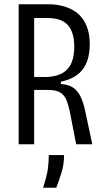

<svg xmlns="http://www.w3.org/2000/svg" viewBox="-20 -680 493 905"><path d="M68 0V-660H206Q240 -660 270 -653Q300 -646 324.5 -632Q349 -618 366.5 -595.5Q384 -573 393.5 -542.5Q403 -512 403 -471Q403 -440 396.5 -411.5Q390 -383 374.5 -359.5Q359 -336 332.5 -319.5Q306 -303 267 -295V-284Q300 -282 321.5 -269Q343 -256 357.5 -229Q372 -202 382 -155L415 0H339L309 -154Q303 -183 294 -206.5Q285 -230 265.5 -243Q246 -256 208 -256H141V0ZM141 -317H190Q261 -317 295.5 -351.5Q330 -386 330 -460Q330 -528 300 -561.5Q270 -595 204 -595H141ZM183 205Q203 143 206.5 109Q210 75 210 51H282Q282 95 269 136.5Q256 178 245 205Z"/></svg>

Font: Bricolage Grotesque 24pt Condensed Light
Style: Regular
Weight: 300
Width: 3
Designer: Mathieu Triay
Foundry: Atelier Triay
Version: Version 1.001;gftools[0.9.33.dev8+g029e19f]